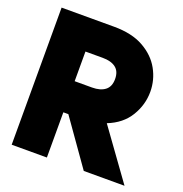

<svg xmlns="http://www.w3.org/2000/svg" viewBox="-130 -837 904 951"><g transform="rotate(20 322.0 -361.5)"><path d="M34.2 0V-722.7H311Q405.3 -722.7 467 -688Q528.8 -653.3 559.3 -598.1Q589.8 -543 589.8 -480.5Q589.8 -412.1 553 -351.6Q516.1 -291 440.4 -261.2L628.9 0H414.1L246.1 -238.3H219.7V0ZM219.7 -558.6V-402.3H311Q355 -402.3 379.6 -421.4Q404.3 -440.4 404.3 -480.5Q404.3 -521 379.6 -539.8Q355 -558.6 311 -558.6Z"/></g></svg>

Font: Giphurs Black
Style: Regular
Weight: 900
Version: Version 0.920; ttfautohint (v1.8.4.7-5d5b)